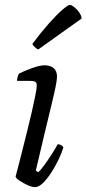

<svg xmlns="http://www.w3.org/2000/svg" viewBox="-20 -768 355 788"><path d="M124 0Q111 0 93.5 -8Q76 -16 61 -26Q46 -36 44 -43Q47 -53 54 -81Q61 -109 71 -148Q81 -187 91.5 -229.5Q102 -272 111 -311Q120 -350 125.5 -378.5Q131 -407 131 -417Q131 -427 125.5 -431.5Q120 -436 104 -436H50Q50 -444 52.5 -453Q55 -462 58 -466Q80 -477 111.5 -488.5Q143 -500 163 -500Q186 -500 200 -488.5Q214 -477 214 -453Q214 -430 191.5 -338.5Q169 -247 127 -68L137 -61Q147 -70 162 -90.5Q177 -111 192 -134.5Q207 -158 217 -176Q225 -176 231.5 -172Q238 -168 240 -163Q234 -142 221 -114.5Q208 -87 191 -60.5Q174 -34 156.5 -17Q139 0 124 0ZM137 -565Q131 -567 122.5 -575Q114 -583 113 -588Q148 -635 180 -671Q212 -707 235.5 -727.5Q259 -748 267 -748Q273 -748 284 -739.5Q295 -731 304.5 -718Q314 -705 315 -692Z"/></svg>

Font: Texturina 72pt 72pt Regular
Style: Italic
Weight: 400
Italic angle: -11°
Designer: Guillermo Torres Carreño
Foundry: Omnibus-Type
Version: Version 1.002; ttfautohint (v1.8.3)